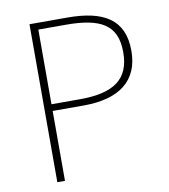

<svg xmlns="http://www.w3.org/2000/svg" viewBox="-76 -725 695 790"><g transform="rotate(-10 271.0 -330.0)"><path d="M100 0H132V-292H262C410 -292 494 -354 494 -480C494 -612 408 -660 258 -660H100ZM132 -320V-632H246C390 -632 460 -596 460 -480C460 -366 392 -320 250 -320Z"/></g></svg>

Font: Source Sans Pro ExtraLight
Style: Regular
Weight: 200
Designer: Paul D. Hunt
Foundry: Adobe Systems Incorporated
Version: Version 3.006;hotconv 1.0.111;makeotfexe 2.5.65597